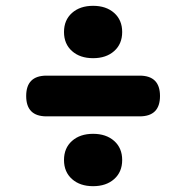

<svg xmlns="http://www.w3.org/2000/svg" viewBox="-20 -660 640 660"><path d="M460 -260H140Q105 -260 87.5 -277.5Q70 -295 70 -330Q70 -365 87.5 -382.5Q105 -400 140 -400H460Q495 -400 512.5 -382.5Q530 -365 530 -330Q530 -295 512.5 -277.5Q495 -260 460 -260ZM300 -460Q255 -460 227.5 -484.5Q200 -509 200 -550Q200 -591 227.5 -615.5Q255 -640 300 -640Q345 -640 372.5 -615.5Q400 -591 400 -550Q400 -509 372.5 -484.5Q345 -460 300 -460ZM300 -20Q255 -20 227.5 -44.5Q200 -69 200 -110Q200 -151 227.5 -175.5Q255 -200 300 -200Q345 -200 372.5 -175.5Q400 -151 400 -110Q400 -69 372.5 -44.5Q345 -20 300 -20Z"/></svg>

Font: Maple Mono ExtraBold
Style: Regular
Weight: 800
Monospace: yes
Designer: subframe7536
Version: Version 7.000